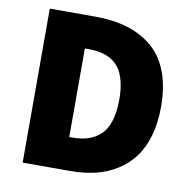

<svg xmlns="http://www.w3.org/2000/svg" viewBox="-75 -724 791 798"><g transform="rotate(10 321.0 -325.0)"><path d="M71.8 0V-649.9H264.2Q340.3 -649.9 400.4 -631.6Q460.4 -613.3 505.4 -575.4Q550.3 -537.6 574.2 -475.1Q598.1 -412.6 598.1 -328.1Q598.1 -260.3 582.5 -205.8Q566.9 -151.4 538.3 -113.3Q509.8 -75.2 469.2 -49.6Q428.7 -23.9 379.9 -12Q331.1 0 273.9 0ZM244.1 -138.2H253.9Q291.5 -138.2 320.3 -146.7Q349.1 -155.3 372.8 -175.8Q396.5 -196.3 409.2 -234.6Q421.9 -272.9 421.9 -328.1Q421.9 -372.6 413.3 -405.5Q404.8 -438.5 390.1 -458.7Q375.5 -479 353.5 -491.2Q331.5 -503.4 307.9 -507.8Q284.2 -512.2 253.9 -512.2H244.1Z"/></g></svg>

Font: Source Sans Pro Black
Style: Regular
Weight: 900
Designer: Paul D. Hunt
Foundry: Adobe Systems Incorporated
Version: Version 2.020;PS 2.0;hotconv 1.0.86;makeotf.lib2.5.63406